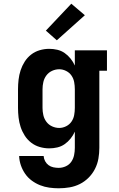

<svg xmlns="http://www.w3.org/2000/svg" viewBox="-20 -791 640 1034"><path d="M296 223Q271 223 245.5 219.5Q220 216 196 206.5Q172 197 151 181.5Q130 166 115.5 145Q101 124 92.5 99.5Q84 75 83 49H215Q216 64 223 77Q230 90 241.5 98.5Q253 107 267.5 110Q282 113 296 113Q316 113 334.5 104.5Q353 96 364 80Q375 64 379 44.5Q383 25 383 5V-82Q374 -62 360 -44.5Q346 -27 328 -14.5Q310 -2 288.5 3Q267 8 245 8Q219 8 193.5 0.5Q168 -7 147.5 -23Q127 -39 113 -61Q99 -83 91 -107.5Q83 -132 80 -158Q77 -184 77 -210V-310Q77 -336 80 -362Q83 -388 91 -412.5Q99 -437 113 -459Q127 -481 147.5 -497Q168 -513 193.5 -520.5Q219 -528 245 -528Q267 -528 288.5 -523Q310 -518 328 -505.5Q346 -493 360 -475.5Q374 -458 383 -438V-520H556V-410H515V5Q515 34 510 63Q505 92 491.5 118.5Q478 145 457 166Q436 187 410 200Q384 213 355 218Q326 223 296 223ZM299 -102Q318 -102 336 -111Q354 -120 365 -136Q376 -152 379.5 -171.5Q383 -191 383 -210V-310Q383 -329 379.5 -348.5Q376 -368 365 -384Q354 -400 336 -409Q318 -418 299 -418Q279 -418 260.5 -409.5Q242 -401 230 -385Q218 -369 213.5 -349.5Q209 -330 209 -310V-210Q209 -190 213.5 -170.5Q218 -151 230 -135Q242 -119 260.5 -110.5Q279 -102 299 -102ZM286 -574 227 -626 364 -771 437 -709Z"/></svg>

Font: Iosevka Etoile Extrabold
Style: Regular
Weight: 800
Designer: Belleve Invis
Foundry: Belleve Invis
Version: Version 22.1.2; ttfautohint (v1.8.4)